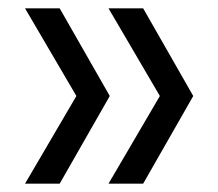

<svg xmlns="http://www.w3.org/2000/svg" viewBox="-20 -490 523 460"><path d="M443 -260 323 -50H240L363 -260L240 -470H323ZM40 -50 163 -260 40 -470H123L243 -260L123 -50Z"/></svg>

Font: TASA Orbiter Display
Style: Regular
Weight: 400
Designer: Weizhong Zhang
Version: Version 1.000;Glyphs 3.1.2 (3151)